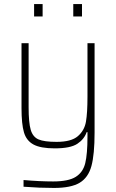

<svg xmlns="http://www.w3.org/2000/svg" viewBox="-20 -723 573 946"><path d="M96 197V164Q175 171 242 171Q317 171 353 148.5Q389 126 400 81Q411 36 411 -51V-72H407Q395 -37 361 -14.5Q327 8 250 8Q180 8 145 -11Q110 -30 98 -71Q86 -112 86 -190V-510H121V-195Q121 -118 131.5 -83Q142 -48 170 -36Q198 -24 259 -24Q331 -24 363.5 -52Q396 -80 403.5 -123.5Q411 -167 411 -246V-510H446V-70Q446 38 430.5 95Q415 152 372.5 177.5Q330 203 246 203Q174 203 96 197ZM148 -642V-703H190V-642ZM341 -642V-703H384V-642Z"/></svg>

Font: Saira Semi Condensed Thin
Style: Regular
Weight: 100
Width: 4
Designer: Hector Gatti with collaboration of the Omnibus-Type team
Foundry: Omnibus-Type
Version: Version 1.001; ttfautohint (v1.8)